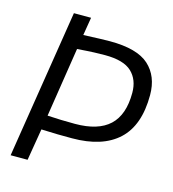

<svg xmlns="http://www.w3.org/2000/svg" viewBox="-105 -788 790 875"><g transform="rotate(15 290.0 -350.0)"><path d="M25 0 136 -700H217L203 -615Q251 -617 280 -618Q309 -619 328 -619Q457 -619 512.5 -568.5Q568 -518 568 -429Q568 -286 493 -216.5Q418 -147 275 -147Q237 -147 205.5 -147.5Q174 -148 130 -150L105 0ZM271 -214Q380 -214 433.5 -264Q487 -314 487 -418Q487 -480 449 -516Q411 -552 323 -552Q299 -552 272 -551Q245 -550 192 -546L141 -218Q178 -216 205 -215Q232 -214 271 -214Z"/></g></svg>

Font: Georama
Style: Italic
Weight: 400
Italic angle: -9°
Designer: Jean-Baptiste Levee
Foundry: Production Type
Version: Version 1.000